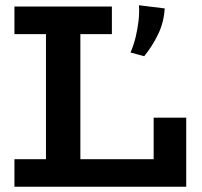

<svg xmlns="http://www.w3.org/2000/svg" viewBox="-20 -711 768 731"><path d="M35 0V-105H565V-263H689V0ZM155 -58V-620H286V-58ZM35 -581V-686H406V-581ZM509 -691 607 -679Q604 -626 582 -580.5Q560 -535 529 -497L477 -511Q490 -542 497 -572Q504 -602 507.5 -632Q511 -662 509 -691Z"/></svg>

Font: BioRhyme
Style: Bold
Weight: 700
Designer: Aoife Mooney
Foundry: Aoife Mooney Type
Version: Version 1.600;gftools[0.9.33]